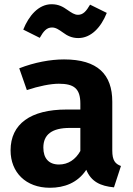

<svg xmlns="http://www.w3.org/2000/svg" viewBox="-20 -871 629 908"><path d="M350 -691C410 -691 457 -740 485 -810L406 -849C388 -818 373 -801 349 -801C332 -801 318 -811 299 -824C278 -839 257 -851 224 -851C162 -851 116 -796 90 -731L168 -692C186 -724 201 -741 226 -741C244 -741 258 -731 278 -717C298 -702 320 -691 350 -691ZM511 -159V-390C511 -519 442 -590 283 -590C218 -590 143 -576 71 -548L107 -445C164 -464 220 -475 258 -475C329 -475 360 -453 360 -381V-353H294C125 -353 30 -285 30 -160C30 -56 102 17 216 17C284 17 347 -6 388 -68C411 -12 455 9 519 15L552 -86C525 -96 511 -112 511 -159ZM259 -93C211 -93 185 -122 185 -173C185 -235 226 -266 310 -266H360V-157C337 -116 302 -93 259 -93Z"/></svg>

Font: Glow Sans SC Normal
Style: Bold
Weight: 700
Designer: Ryoko NISHIZUKA (kana, bopomofo & ideographs); Paul D. Hunt (Latin, Greek & Cyrillic); Sandoll Communications, Soo-young
Version: Version 0.93